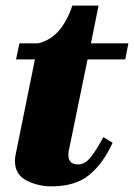

<svg xmlns="http://www.w3.org/2000/svg" viewBox="-20 -652 476 682"><path d="M224 -115Q223 -110 223 -101Q223 -68 258 -68Q282 -68 303 -94.5Q324 -121 347 -165L380 -145Q347 -72 297.5 -31Q248 10 162 10Q115 10 74 -11Q33 -32 33 -81Q33 -93 36 -105L104 -441H37L49 -498H116Q160 -509 189.5 -543.5Q219 -578 237 -632H330L303 -498H436L425 -441H291Z"/></svg>

Font: Trirong Black
Style: Italic
Weight: 900
Italic angle: -12°
Designer: Katatrad Team
Foundry: CadsonDemak
Version: Version 1.001